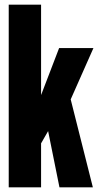

<svg xmlns="http://www.w3.org/2000/svg" viewBox="-20 -805 432 825"><path d="M185.5 -248 235.5 0H379L282 -385ZM17.5 0H156.5V-189L189.5 -246.5L280.5 -370.5L381.5 -598.5H234L156.5 -396.5V-785H17.5Z"/></svg>

Font: Anybody ExtraCondensed
Style: Bold
Weight: 700
Width: 2
Version: Version 1.113;gftools[0.9.25]